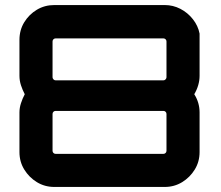

<svg xmlns="http://www.w3.org/2000/svg" viewBox="-20 -740 874 760"><path d="M195 0Q157 0 126 -19Q95 -38 76 -69Q57 -100 57 -138V-295Q57 -313 63 -331.5Q69 -350 78 -367Q69 -384 63 -402.5Q57 -421 57 -440V-582Q57 -621 76 -652Q95 -683 126 -701.5Q157 -720 195 -720H632Q665 -720 694 -705Q723 -690 743.5 -664Q764 -638 770 -607V-440Q770 -403 749 -367Q770 -334 770 -295V-138Q770 -100 751 -69Q732 -38 701 -19Q670 0 632 0H195ZM200 -131H627Q632 -131 635.5 -134.5Q639 -138 639 -143V-289Q639 -294 635.5 -297.5Q632 -301 627 -301H200Q195 -301 191.5 -297.5Q188 -294 188 -289V-143Q188 -138 191.5 -134.5Q195 -131 200 -131ZM200 -422H627Q632 -422 635.5 -426Q639 -430 639 -434V-576Q639 -581 635.5 -584.5Q632 -588 627 -588H200Q195 -588 191.5 -584.5Q188 -581 188 -576V-434Q188 -430 191.5 -426Q195 -422 200 -422Z"/></svg>

Font: Orbitron
Style: Bold
Weight: 700
Designer: Matt McInerney
Foundry: The League of Moveable Type
Version: Version 2.001